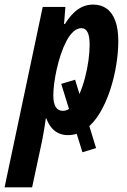

<svg xmlns="http://www.w3.org/2000/svg" viewBox="-76 -575 549 831"><path d="M280.8 84 189 -211.9 249 -230 339.8 65.9ZM-56.2 235.8 108.9 -544.9H207L201.2 -471.2H205.1Q223.6 -500.5 242.7 -519Q261.7 -537.6 282.7 -546.4Q303.7 -555.2 327.1 -555.2Q361.3 -555.2 385.5 -537.8Q409.7 -520.5 422.9 -485.4Q436 -450.2 436 -396Q436 -349.1 427.2 -294.4Q418.5 -239.7 400.9 -186Q383.3 -132.3 357.2 -87.9Q331.1 -43.5 296.1 -16.8Q261.2 9.8 217.8 9.8Q195.3 9.8 177.2 1.2Q159.2 -7.3 146 -23.4Q132.8 -39.6 125 -62H122.1Q118.7 -35.2 114.3 -10.7Q109.9 13.7 106.9 30.8L63 235.8ZM196.8 -95.2Q217.8 -95.2 235.6 -115Q253.4 -134.8 267.6 -167.2Q281.7 -199.7 291.7 -237.8Q301.8 -275.9 306.9 -313.5Q312 -351.1 312 -380.9Q312 -418 303 -435.5Q293.9 -453.1 276.9 -453.1Q257.8 -453.1 241.2 -437.7Q224.6 -422.4 211.2 -396.7Q197.8 -371.1 187.3 -339.6Q176.8 -308.1 169.4 -275.1Q162.1 -242.2 158.4 -212.9Q154.8 -183.6 154.8 -162.1Q154.8 -128.4 165.3 -111.8Q175.8 -95.2 196.8 -95.2Z"/></svg>

Font: Open Sans Condensed
Style: Italic
Weight: 400
Width: 3
Italic angle: -12°
Designer: Monotype Design Team
Foundry: Monotype Imaging Inc.
Version: Version 3.000